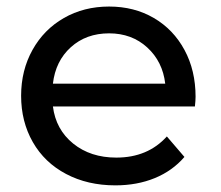

<svg xmlns="http://www.w3.org/2000/svg" viewBox="-20 -555 668 581"><path d="M43.9 -265.1Q43.9 -342.3 78.4 -404.1Q112.8 -465.8 173.3 -500.5Q233.9 -535.2 310.1 -535.2Q386.2 -535.2 445.6 -500.5Q504.9 -465.8 538.3 -403.8Q571.8 -341.8 571.8 -262.2Q571.8 -251 569.8 -232.9H140.1Q148.9 -163.1 201.4 -120.6Q253.9 -78.1 332 -78.1Q427.2 -78.1 484.9 -142.1L538.1 -80.1Q502 -38.1 448.5 -16.1Q395 5.9 329.1 5.9Q245.1 5.9 179.9 -28.6Q114.7 -63 79.3 -125Q43.9 -187 43.9 -265.1ZM140.1 -301.8H480Q472.2 -368.7 425.5 -411.4Q378.9 -454.1 310.1 -454.1Q240.7 -454.1 194.3 -412.1Q147.9 -370.1 140.1 -301.8Z"/></svg>

Font: Montserrat Medium
Style: Regular
Weight: 500
Designer: Julieta Ulanovsky
Foundry: Julieta Ulanovsky
Version: Version 7.200